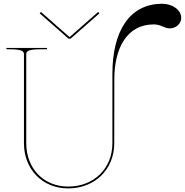

<svg xmlns="http://www.w3.org/2000/svg" viewBox="-20 -1020 1004 1042"><path d="M202.5 -955 195.5 -947.5 352 -810H363L519.5 -947.5L512.5 -955L359 -820H356ZM590 -620V-242.5C590 -105 488.5 -7.5 350 -7.5C215.5 -7.5 122.5 -107 122.5 -242.5V-725C122.5 -739.5 129 -752.5 197.5 -752.5H235V-760H15V-752.5H35C103.5 -752.5 110 -739.5 110 -725V-242.5C110 -101.5 210 2.5 350 2.5C493.5 2.5 600 -99.5 600 -242.5L600.5 -591.5C600.5 -756.5 668 -887.5 814 -887.5C854.5 -887.5 870.5 -866 901.5 -866C935.5 -866 963.5 -891.5 963.5 -923C963.5 -965 917.5 -999.5 860.5 -999.5C680 -999.5 590 -847 590 -620Z"/></svg>

Font: ZnikomitNo24
Style: Regular
Weight: 500
Designer: gluk
Foundry: gluk
Version: Version 0.55